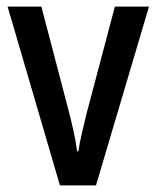

<svg xmlns="http://www.w3.org/2000/svg" viewBox="-20 -560 472 580"><path d="M161 0H270L430 -540H327L241 -215C231 -173 220 -130 217 -103H213C208 -143 197 -188 187 -227L105 -540H3Z"/></svg>

Font: Noto Sans Khmer UI Condensed Medium
Style: Regular
Weight: 500
Width: 3
Designer: Danh Hong and the Monotype Design Team
Foundry: Monotype Imaging Inc.
Version: Version 2.002